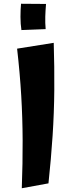

<svg xmlns="http://www.w3.org/2000/svg" viewBox="-20 -989 381 1022"><path d="M96 13Q101 -121 100.5 -241Q100 -361 93 -480Q86 -599 71 -730L266 -761Q270 -632 269 -510.5Q268 -389 260 -266.5Q252 -144 238 -13ZM94 -829Q89 -861 89 -899.5Q89 -938 92 -969L225 -968Q222 -934 221 -900.5Q220 -867 223 -834Z"/></svg>

Font: Marhey SemiBold
Style: Regular
Weight: 600
Designer: Nur Syamsi & Bustanul Arifin
Foundry: Namelatype
Version: Version 1.000; ttfautohint (v1.8.4.7-5d5b)